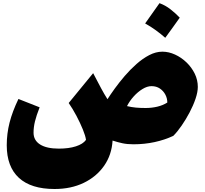

<svg xmlns="http://www.w3.org/2000/svg" viewBox="-20 -913 1316 1235"><path d="M838.4 15.1Q798.3 15.1 767.8 8.5Q737.3 2 704.1 -8.8Q698.7 83 649.7 153.3Q600.6 223.6 518.6 263.2Q436.5 302.7 331.1 302.7Q179.7 302.7 101.6 231Q23.4 159.2 23.4 21Q23.4 -53.2 41.5 -124.3Q59.6 -195.3 98.6 -276.4L234.9 -222.7Q213.9 -169.4 204.8 -131.8Q195.8 -94.2 195.8 -59.6Q195.8 -10.3 238 16.4Q280.3 43 358.4 43Q422.4 43 468 28.3Q513.7 13.7 533.2 -13.2Q529.8 -39.1 512.9 -80.3Q496.1 -121.6 472.2 -167Q448.2 -212.4 421.9 -250.5L579.1 -442.4L630.4 -345.2Q640.1 -326.7 650.1 -309.8Q660.2 -293 671.4 -274.9Q689.9 -304.2 718.5 -343.8Q747.1 -383.3 782.5 -424.6Q817.9 -465.8 857.9 -501.2Q897.9 -536.6 940.2 -558.6Q982.4 -580.6 1024.4 -580.6Q1065.4 -580.6 1106 -562Q1146.5 -543.5 1179.7 -511.5Q1212.9 -479.5 1232.7 -439Q1252.4 -398.4 1252.4 -354Q1252.4 -321.3 1237.8 -277.8Q1223.1 -234.4 1199.2 -189.2Q1175.3 -144 1147.9 -104.5Q1120.6 -64.9 1094.7 -39.1Q1039.6 -13.2 974.4 1Q909.2 15.1 838.4 15.1ZM1056.2 -253.4Q1056.2 -280.3 1043.7 -304.2Q1031.2 -328.1 1008.5 -343.5Q985.8 -358.9 954.6 -358.9Q926.8 -358.9 896.5 -340.3Q866.2 -321.8 839.8 -292.5Q813.5 -263.2 796.9 -230.5Q825.2 -223.6 854 -220.9Q882.8 -218.3 916.5 -218.3Q955.6 -218.3 991.7 -226.8Q1027.8 -235.4 1056.2 -253.4ZM1005.9 -892.6Q1043.5 -878.9 1076.2 -853.5Q1108.9 -828.1 1136.2 -799.3Q1113.8 -767.6 1090.6 -735.4Q1067.4 -703.1 1043 -669.9Q1014.6 -694.8 982.9 -718Q951.2 -741.2 913.6 -762.2Q961.9 -829.1 1005.9 -892.6Z"/></svg>

Font: Pinar-FD Black
Style: Regular
Weight: 900
Designer: Amin Abedi
Version: Version 3.000